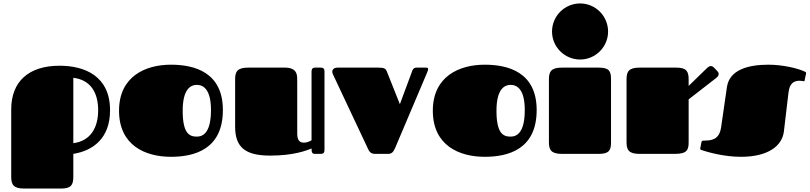

<svg xmlns="http://www.w3.org/2000/svg" viewBox="-20 -892 4693 1113"><path d="M325 -511C147 -511 45 -420 45 -258V133C45 178 58 201 120 201H334C393 201 405 179 405 133V0C518 -18 618 -89 618 -253C618 -452 470 -511 325 -511ZM549 -253C549 -153 506 -75 405 -62V-441C506 -429 549 -354 549 -253Z M971 17C1108 17 1272 -27 1272 -254C1272 -474 1106 -517 971 -517C824 -517 670 -450 670 -250C670 -48 824 17 971 17ZM1121 -100C1078 -100 1039 -118 1039 -250C1039 -382 1090 -400 1121 -400C1161 -400 1203 -371 1203 -254C1203 -130 1162 -100 1121 -100Z M1703 -419C1703 -450 1708 -500 1632 -500H1418C1356 -500 1343 -477 1343 -432V-157C1343 -34 1407 10 1547 10C1684 10 1757 -20 1786 -31C1786 -9 1789 0 1806 0H1837C1849 0 1861 -1 1861 -23V-477C1861 -499 1849 -500 1837 -500H1806C1789 -500 1786 -488 1786 -477V-79C1777 -73 1758 -65 1743 -65C1714 -65 1703 -82 1703 -119Z M2222 -479C2215 -495 2206 -500 2173 -500H1935C1922 -500 1906 -493 1906 -476C1906 -471 1908 -465 1911 -459L2112 -32C2118 -19 2126 0 2153 0H2230C2251 0 2260 -11 2270 -33L2457 -474C2460 -482 2462 -487 2462 -492C2462 -498 2458 -500 2448 -500H2396C2375 -500 2372 -488 2366 -471L2298 -288Z M2790 17C2927 17 3091 -27 3091 -254C3091 -474 2925 -517 2790 -517C2643 -517 2489 -450 2489 -250C2489 -48 2643 17 2790 17ZM2940 -100C2897 -100 2858 -118 2858 -250C2858 -382 2909 -400 2940 -400C2980 -400 3022 -371 3022 -254C3022 -130 2981 -100 2940 -100Z M3162 -68C3162 -23 3175 0 3237 0H3451C3512 0 3522 -22 3522 -67V-432C3522 -479 3512 -500 3451 -500H3237C3175 -500 3162 -477 3162 -432ZM3180 -709C3180 -620 3253 -547 3343 -547C3432 -547 3505 -620 3505 -709C3505 -799 3432 -872 3343 -872C3253 -872 3180 -799 3180 -709Z M3612 -68C3612 -23 3625 0 3687 0H3892C3963 0 3972 -23 3972 -69V-316L4133 -441C4142 -448 4146 -456 4146 -463C4146 -469 4143 -475 4139 -479L4117 -502C4113 -506 4107 -509 4100 -509C4094 -509 4088 -506 4080 -499L3972 -394V-430C3972 -477 3961 -500 3901 -500H3687C3625 -500 3612 -477 3612 -432Z M4434 -517C4318 -517 4209 -488 4194 -388L4160 -153C4149 -80 4102 -77 4059 -77C4050 -77 4047 -73 4046 -68L4041 -41C4040 -37 4039 -33 4039 -31C4039 -25 4042 -24 4047 -22C4077 -12 4173 17 4275 17C4437 17 4514 -49 4524 -129L4551 -357C4557 -406 4579 -424 4616 -424C4626 -424 4637 -421 4640 -421C4642 -421 4644 -421 4645 -429L4651 -458C4652 -461 4653 -465 4653 -467C4653 -474 4648 -476 4645 -477C4605 -496 4518 -517 4434 -517Z"/></svg>

Font: Fascinate
Style: Regular
Weight: 900
Designer: Astigmatic (AOETI)
Foundry: Astigmatic (AOETI)
Version: Version 1.000